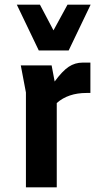

<svg xmlns="http://www.w3.org/2000/svg" viewBox="-20 -802 460 822"><path d="M367 -534V-404H350Q272 -404 223 -361V0H91V-406L69 -522H201L214 -453Q247 -498 274 -516Q301 -534 334 -534ZM151 -782 209 -672 269 -782H368L274 -586H146L52 -782Z"/></svg>

Font: AmikoBold
Style: Bold
Weight: 700
Designer: Pablo Impallari, Rodrigo Fuenzalida, Andres Torresi
Foundry: Impallari Type
Version: Version 1.000; ttfautohint (v1.3)